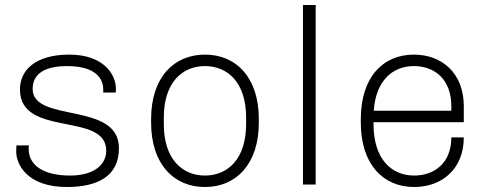

<svg xmlns="http://www.w3.org/2000/svg" viewBox="-20 -740 1972 770"><path d="M96 -157H46C46 -157 45 -151 45 -132C45 -80 90 10 248 10C367 10 457 -30 457 -146C457 -334 111 -246 111 -383C111 -408 117 -475 249 -475C385 -475 394 -405 394 -382V-369H444C444 -369 445 -377 445 -383C445 -443 394 -521 258 -521C121 -521 60 -458 60 -381C60 -187 406 -293 406 -136C406 -78 355 -36 261 -36C159 -36 95 -74 95 -143C95 -148 95 -152 96 -157Z M802 10C928 10 1018 -83 1018 -248V-263C1018 -428 928 -521 802 -521C676 -521 586 -428 586 -263V-248C586 -83 676 10 802 10ZM802 -36C710 -36 637 -103 637 -242V-269C637 -408 710 -475 802 -475C894 -475 967 -408 967 -269V-242C967 -103 894 -36 802 -36Z M1195 0H1246V-720H1195V0Z M1840 -189H1790C1790 -84 1720 -36 1641 -36C1549 -36 1478 -103 1478 -242V-250H1840V-314C1840 -447 1752 -521 1640 -521C1514 -521 1427 -428 1427 -263V-248C1427 -83 1515 10 1641 10C1751 10 1840 -61 1840 -189ZM1640 -475C1722 -475 1790 -423 1790 -314V-296H1479C1487 -416 1554 -475 1640 -475Z"/></svg>

Font: ChivoLight
Style: Regular
Weight: 300
Designer: Hector Gatti
Foundry: Omnibus-Type
Version: Version 1.004;PS 001.004;hotconv 1.0.88;makeotf.lib2.5.64775